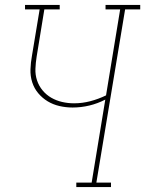

<svg xmlns="http://www.w3.org/2000/svg" viewBox="-20 -755 586 775"><path d="M288 0V-18H350L405 -353Q374 -337 340.5 -329Q307 -321 273 -321Q246 -321 220 -327Q194 -333 172.5 -346Q151 -359 134.5 -378.5Q118 -398 110 -423Q102 -448 103 -475.5Q104 -503 109 -530L140 -717H81V-735H221V-717H159L128 -527Q124 -502 123 -477.5Q122 -453 129.5 -430.5Q137 -408 152 -390Q167 -372 187 -360.5Q207 -349 230.5 -343.5Q254 -338 279 -338Q312 -338 344.5 -346.5Q377 -355 408 -370L465 -717H406V-735H546V-717H485L369 -18H428V0Z"/></svg>

Font: Iosevka Curly Slab ThObl
Style: Regular
Weight: 100
Italic angle: -9°
Monospace: yes
Designer: Belleve Invis
Foundry: Belleve Invis
Version: Version 11.0.0; ttfautohint (v1.8.3)